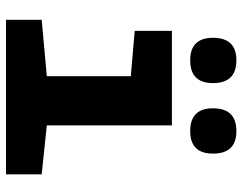

<svg xmlns="http://www.w3.org/2000/svg" viewBox="-104 -704 808 640"><g transform="rotate(90 300.0 -384.0)"><path d="M46 0V-119L234 -136V-416L83 -429V-553H398V-136L561 -119V0ZM417 -614Q492 -614 492 -690Q492 -768 417 -768Q341 -768 341 -690Q341 -614 417 -614ZM181 -614Q257 -614 257 -690Q257 -768 181 -768Q106 -768 106 -690Q106 -614 181 -614Z"/></g></svg>

Font: Noto Sans Mono Extra
Style: Regular
Weight: 800
Designer: Monotype Design Team
Foundry: Monotype Imaging Inc.
Version: Version 1.900